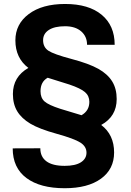

<svg xmlns="http://www.w3.org/2000/svg" viewBox="-20 -741 668 981"><path d="M576.2 -234.9Q576.2 -146 497.1 -102.5Q563 -52.7 563 38.1Q563 123.5 495.8 172.1Q428.7 220.7 310.5 220.7Q185.1 220.7 115 168.5Q44.9 116.2 44.9 17.1L186 16.6Q186 60.1 217.3 83.3Q248.5 106.4 310.5 106.4Q365.2 106.4 393.6 88.1Q421.9 69.8 421.9 39.1Q421.9 7.3 390.4 -12.7Q358.9 -32.7 269.8 -57.4Q180.7 -82 135.5 -108.9Q90.3 -135.7 68.1 -172.4Q45.9 -209 45.9 -260.7Q45.9 -348.6 125 -394Q58.6 -444.3 58.6 -534.7Q58.6 -618.2 127.2 -669.4Q195.8 -720.7 312.5 -720.7Q433.1 -720.7 499.5 -665.5Q565.9 -610.4 565.9 -512.2H424.8Q424.8 -554.7 394.8 -580.8Q364.7 -606.9 312.5 -606.9Q258.8 -606.9 229.5 -587.9Q200.2 -568.8 200.2 -535.6Q200.2 -500 227.3 -481.9Q254.4 -463.9 344.7 -439.9Q435.1 -416 482.7 -389.2Q530.3 -362.3 553.2 -325Q576.2 -287.6 576.2 -234.9ZM223.6 -343.8Q187 -323.2 187 -274.9Q187 -241.2 207.3 -222.9Q227.5 -204.6 288.1 -185.1L396.5 -152.3Q436.5 -175.3 436.5 -220.7Q436.5 -251 414.3 -270.3Q392.1 -289.6 334.5 -309.1Z"/></svg>

Font: Shabnam FD
Style: Bold-FD
Weight: 700
Foundry: DejaVu fonts team - Redesigned by Saber Rastikerdar - Based on Vazir font
Version: Version 5.0.1